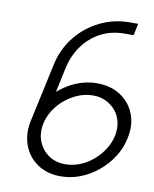

<svg xmlns="http://www.w3.org/2000/svg" viewBox="-81 -762 668 833"><g transform="rotate(10 253.0 -345.0)"><path d="M410 -648H449L460 -700H425Q353 -700 291.5 -669.5Q230 -639 187.5 -585.5Q145 -532 130 -462L74 -203Q62 -145 80 -96.5Q98 -48 140.5 -19Q183 10 243 10Q288 10 330 -6.5Q372 -23 407.5 -52.5Q443 -82 467.5 -120.5Q492 -159 501 -203Q514 -262 495.5 -310Q477 -358 434 -386.5Q391 -415 330 -415Q300 -415 271 -407.5Q242 -400 214 -385Q186 -370 160 -347L183 -455Q195 -511 226 -554.5Q257 -598 304 -623Q351 -648 410 -648ZM322 -360Q354 -360 379.5 -347.5Q405 -335 422.5 -313.5Q440 -292 446 -263.5Q452 -235 445 -203Q438 -171 419.5 -142.5Q401 -114 375 -92Q349 -70 317.5 -57.5Q286 -45 254 -45Q211 -45 180 -66.5Q149 -88 135 -124Q121 -160 130 -203Q137 -235 155.5 -263.5Q174 -292 200.5 -313.5Q227 -335 258 -347.5Q289 -360 322 -360Z"/></g></svg>

Font: Advent Pro
Style: Italic
Weight: 400
Italic angle: -12°
Designer: VivaRado, Andreas Kalpakidis
Foundry: VivaRado, Andreas Kalpakidis
Version: Version 3.000